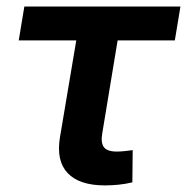

<svg xmlns="http://www.w3.org/2000/svg" viewBox="-20 -559 570 585"><path d="M299.8 5.9Q221.7 5.9 186.3 -31.5Q150.9 -68.8 162.6 -140.1L212.4 -436H37.1L54.2 -539.1H529.8L512.7 -436H338.4L291.5 -152.3Q286.6 -124 296.6 -110.6Q306.6 -97.2 336.4 -97.2Q345.7 -97.2 360.1 -98.6Q374.5 -100.1 384.3 -101.6L383.3 -3.4Q362.8 1.5 341.6 3.7Q320.3 5.9 299.8 5.9Z"/></svg>

Font: Inter 18pt SemiBold
Style: Italic
Weight: 600
Italic angle: -9.3988°
Designer: Rasmus Andersson
Foundry: rsms
Version: Version 4.001;git-66647c0bb